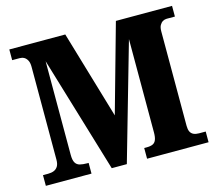

<svg xmlns="http://www.w3.org/2000/svg" viewBox="-102 -842 1099 971"><g transform="rotate(-15 448.0 -357.0)"><path d="M23 0V-56H50Q68 -56 81 -61.5Q94 -67 101.5 -79.5Q109 -92 109 -114V-600Q109 -622 102 -634.5Q95 -647 85 -652.5Q75 -658 62 -658H23V-714H316L452 -254L581 -714H875V-658H832Q821 -658 811.5 -652.5Q802 -647 795.5 -635.5Q789 -624 789 -604V-109Q789 -90 794.5 -78.5Q800 -67 811.5 -61.5Q823 -56 840 -56H875V0H553V-56H565Q586 -56 598 -61.5Q610 -67 615.5 -81Q621 -95 621 -119V-608L447 0H368L185 -609V-119Q185 -91 193 -77.5Q201 -64 216.5 -60Q232 -56 254 -56H262V0Z"/></g></svg>

Font: Noto Serif Khmer SemiCondensed ExtraBold
Style: Regular
Weight: 800
Width: 4
Designer: Danh Hong and the Monotype Design Team
Foundry: Monotype Imaging Inc.
Version: Version 2.004